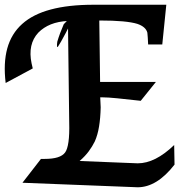

<svg xmlns="http://www.w3.org/2000/svg" viewBox="-20 -772 756 810"><path d="M74.7 -1 152.8 -101.6H167.5Q202.1 -101.6 223.4 -108.4Q244.6 -115.2 254.4 -128.4Q264.2 -141.1 268.8 -173.1Q273.4 -205.1 272 -255.9L266.6 -683.6Q225.6 -681.6 194.6 -669.2Q163.6 -656.7 141.6 -634.3Q96.2 -585.4 113.3 -504.4L118.2 -483.4L3.9 -421.9Q-6.3 -505.9 10.7 -567.9Q27.8 -629.9 73.5 -670.9Q119.1 -711.9 194.1 -731.9Q269 -752 374.5 -752H681.6L664.6 -584.5H605Q604 -603 603.3 -614.7Q602.5 -626.5 601.6 -634.3Q595.2 -659.2 559.1 -671.4Q537.1 -678.2 497.6 -681.9Q458 -685.5 400.4 -685.5H398.9L402.3 -426.3H637.7L573.7 -346.7Q513.7 -353.5 474.1 -357.4Q434.6 -361.3 414.1 -361.3H402.8L404.8 -319.3Q403.8 -274.4 397.9 -238.5Q392.1 -202.6 379.9 -175.3Q369.6 -154.3 354.5 -133.8Q339.4 -113.3 315.9 -92.8L510.3 -85Q521.5 -85 535.9 -84Q550.3 -83 561 -83Q634.8 -83 714.8 -160.2L716.3 -77.6Q642.1 18.1 560.5 18.1L536.6 17.1ZM249 -669.9Q286.6 -710.9 285.2 -692.9Q280.8 -677.2 257.6 -633.3Q234.4 -589.4 223.6 -573.7Q218.3 -570.8 221.7 -596.2Q231.9 -630.9 249 -669.9Z"/></svg>

Font: IranNastaliq
Style: Regular
Weight: 400
Designer: Hossein Zahedi
Version: Version 1.5